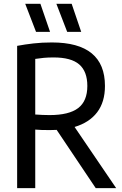

<svg xmlns="http://www.w3.org/2000/svg" viewBox="-20 -966 629 986"><path d="M68 0V-730.5Q108 -738 151.8 -743Q195.5 -748 246.5 -748Q519 -748 519 -524.5Q519 -442 478.8 -389.2Q438.5 -336.5 363 -314L576.5 0H471.5L271 -299Q254.5 -298 236.5 -298Q211.5 -298 194.5 -298.5Q177.5 -299 161 -300.5V0ZM234.5 -375Q334.5 -375 381.5 -411Q428.5 -447 428.5 -524.5Q428.5 -599 387 -635Q345.5 -671 255.5 -671Q227.5 -671 205.5 -669Q183.5 -667 161 -663.5V-378Q182 -376.5 198.2 -375.8Q214.5 -375 234.5 -375ZM325 -802.5 269.5 -946.5H348L397 -802.5ZM165 -802.5 109.5 -946.5H187.5L237 -802.5Z"/></svg>

Font: Encode Sans Condensed Medium
Style: Regular
Weight: 500
Width: 3
Designer: Multiple Designers
Foundry: Impallari Type
Version: Version 3.000; ttfautohint (v1.8.3) -l 8 -r 50 -G 200 -x 14 